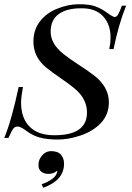

<svg xmlns="http://www.w3.org/2000/svg" viewBox="-37 -642 620 903"><path d="M482.9 -466.8Q482.9 -527.3 447.8 -565.4Q413.1 -603.5 345.7 -603Q278.3 -603.5 239.7 -576.2Q201.2 -548.8 201.2 -492.7Q201.2 -436.5 260.7 -388.7Q287.1 -367.2 334 -336.9Q380.9 -306.6 409.2 -284.2Q475.1 -231.4 475.1 -160.2Q474.6 -102.5 437.5 -63.5Q400.4 -24.4 342.3 -4.9Q284.2 14.6 234.9 14.2Q185.5 14.2 151.9 5.4Q118.2 -3.4 89.4 -24.9Q60.5 -46.9 46.4 -46.9Q32.2 -46.9 24.4 -35.6Q16.6 -24.4 2.9 6.8H-17.1Q16.6 -72.8 50.8 -232.9H70.8Q62 -182.1 62 -159.2Q62.5 -85.9 102.5 -45.9Q142.6 -5.9 218.8 -5.9Q372.1 -5.9 372.1 -112.8Q372.1 -175.3 317.4 -222.7Q293.9 -243.2 251 -272.5Q208 -301.8 181.6 -323.2Q120.1 -373 120.1 -446.8Q120.1 -502 151.4 -542Q182.6 -582 233.4 -601.6Q284.2 -622.1 334.5 -622.1Q384.3 -622.1 412.1 -611.8Q439.9 -601.6 466.8 -582Q493.7 -562.5 502.4 -562Q511.2 -562 518.6 -574.2Q525.9 -586.4 536.1 -615.2H556.2Q520 -525.4 497.1 -411.1H477.1Q482.9 -439.9 482.9 -466.8ZM144 134.8Q143.6 116.2 152.3 101.6Q170.9 69.3 203.1 68.8Q234.9 68.8 249.5 85.4Q264.2 102.1 264.2 127.9Q264.2 206.1 166 241.2L159.2 224.1Q186.5 215.8 209 199.2Q231.4 182.6 232.9 160.2Q214.8 175.8 191.9 175.8Q168.9 175.8 156.2 164.6Q143.6 153.3 144 134.8Z"/></svg>

Font: PlayfairDisplaySC-Italic
Style: Italic
Weight: 400
Italic angle: -14°
Designer: Claus Eggers Sørensen
Foundry: Claus Eggers Sørensen
Version: Version 1.004;PS 001.004;hotconv 1.0.70;makeotf.lib2.5.58329